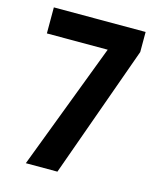

<svg xmlns="http://www.w3.org/2000/svg" viewBox="-108 -791 720 869"><g transform="rotate(15 251.5 -357.0)"><path d="M96 0H244L466 -620V-714H36V-592H321Z"/></g></svg>

Font: Noto Sans Lao UI Cond
Style: Bold
Weight: 700
Width: 3
Designer: Monotype Design Team
Foundry: Monotype Imaging Inc.
Version: Version 2.000